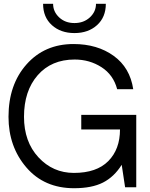

<svg xmlns="http://www.w3.org/2000/svg" viewBox="-20 -991 795 1016"><path d="M208 -971H261Q261 -929 293 -899Q325 -869 374 -869Q423 -869 455.5 -899Q488 -929 488 -971H540Q540 -900 493.5 -858Q447 -816 374 -816Q301 -816 254.5 -858Q208 -900 208 -971ZM701 -383V-302V0H642L624 -119Q584 -55 525 -25Q466 5 372 5Q214 5 119.5 -105Q25 -215 25 -373Q25 -543 120.5 -650.5Q216 -758 369 -758Q495 -758 581.5 -695.5Q668 -633 685 -519H600Q580 -595 517 -635.5Q454 -676 375 -676Q252 -676 179.5 -593Q107 -510 107 -373Q107 -241 183.5 -158.5Q260 -76 371 -76Q491 -76 553 -138.5Q615 -201 615 -306H410V-383Z"/></svg>

Font: Oakes Grotesk
Style: Regular
Weight: 400
Designer: Samuel Oakes
Foundry: Samuel Oakes
Version: Version 1.000;PS 001.000;hotconv 1.0.88;makeotf.lib2.5.64775